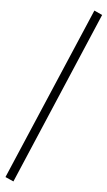

<svg xmlns="http://www.w3.org/2000/svg" viewBox="-63 -901 583 1042"><g transform="rotate(5 229.0 -380.0)"><path d="M452 -841 51 101 6 81 408 -861Z"/></g></svg>

Font: Shippori Mincho Medium
Style: Regular
Weight: 500
Designer: FONTDASU
Foundry: FONTDASU / Google Inc. / but / Adobe
Version: Version 3.110; ttfautohint (v1.8.3)